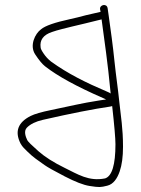

<svg xmlns="http://www.w3.org/2000/svg" viewBox="-20 -708 558 762"><path d="M419.2 -337C406.6 -469.4 395.1 -539.9 383.2 -631C379.9 -630.3 375.7 -629.3 370.7 -628C335.5 -618.6 301.2 -611.5 265.2 -602.5L225.2 -592.5C210.6 -588.8 197.6 -585 186.2 -581C152.1 -569.6 137.1 -549.3 141.2 -520C141.2 -515.3 145.2 -507.1 153.2 -495.4C161.1 -483.6 170.8 -473.1 182.2 -464C248.5 -415.8 323.1 -379 402.2 -345.5C410.9 -341.8 416.6 -339 419.2 -337ZM425.2 -287 417.2 -285C352.5 -275.7 263.4 -258.2 150.2 -232.4C122.1 -226 101 -215.8 86.9 -201.6C73.3 -188.1 81.7 -165.2 88.3 -151.6C91.1 -146 105.6 -131.6 132 -108.3C158.4 -85.1 193.2 -62.9 236.4 -41.9C288.8 -16.4 332.4 13 397.2 0C424.6 -9.1 438.2 -54.3 438.2 -135.5C438.2 -158.5 433.9 -209 425.2 -287ZM379.2 -661 377.2 -671C374.2 -689.2 404.2 -696.4 407.2 -675L411.2 -647C420.3 -581.4 427.5 -531.6 434.7 -461.5C440.6 -405.1 447.6 -361.3 453.2 -306.5C459.6 -245.5 468.2 -199.1 468.2 -125.8C468.2 -85.8 463.8 -53.1 455 -27.7C445.5 -0.1 430.3 23.1 405.7 29C378.7 35.5 375.4 36.2 335.2 30C311.1 26.2 278.3 13.5 236.6 -8.1C195 -29.6 168.4 -44.6 156.7 -53C130.9 -71.6 112.4 -82.8 87.7 -107.5L74.2 -121C69.6 -125.7 65.2 -131.7 61.2 -139C37.7 -186.1 51.2 -222.4 101.7 -247.8C117.3 -255.6 144.3 -263.5 182.7 -271.3C260.7 -287.2 302 -298.2 372.2 -309L391.7 -312C396.1 -312.7 399.2 -313 401.2 -313C400.6 -313.7 396.4 -315.7 388.7 -319C284.8 -364.2 208.1 -406.2 158.7 -445C147.6 -453.7 134.5 -469.5 119.5 -492.4C96.5 -527.3 118.9 -574.7 143.2 -592C159.4 -605.7 197.5 -619 257.7 -632C278 -636.4 298.8 -641.5 320.2 -647.4C335.5 -651.6 365.5 -657.1 379.2 -661Z"/></svg>

Font: MewTooHand
Style: Reversed
Weight: 400
Designer: Mew Too, Robert Jablonski
Version: Version 0.77